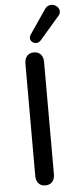

<svg xmlns="http://www.w3.org/2000/svg" viewBox="-61 -944 405 984"><g transform="rotate(-5 141.5 -452.5)"><path d="M84 -46V-624Q84 -648 96.5 -662.5Q109 -677 132 -677Q155 -677 167.5 -662.5Q180 -648 180 -624V-46Q180 -22 167.5 -7.5Q155 7 132 7Q109 7 96.5 -7.5Q84 -22 84 -46ZM148 -724Q136 -724 127 -732.5Q118 -741 118 -752Q118 -760 123 -768L209 -894Q221 -912 242 -912Q258 -912 270.5 -901Q283 -890 283 -875Q283 -863 273 -852L172 -735Q162 -724 148 -724Z"/></g></svg>

Font: SN Pro
Style: Regular
Weight: 400
Designer: Tobias Whetton
Foundry: Supernotes
Version: Version 1.003